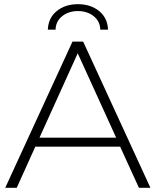

<svg xmlns="http://www.w3.org/2000/svg" viewBox="-20 -899 745 919"><path d="M327 -700H378L700 0H645L555 -197H149L60 0H5ZM536 -240 352 -644 169 -240ZM353 -879Q414 -879 454.5 -846Q495 -813 497 -757H460Q459 -797 428.5 -821.5Q398 -846 353 -846Q308 -846 277.5 -821.5Q247 -797 246 -757H209Q211 -813 251.5 -846Q292 -879 353 -879Z"/></svg>

Font: Goldbeck Next Light
Style: Regular
Weight: 300
Designer: Julieta Ulanovsky
Foundry: Julieta Ulanovsky
Version: Version 7.200